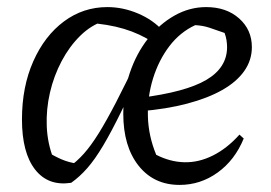

<svg xmlns="http://www.w3.org/2000/svg" viewBox="-20 -513 765 542"><path d="M181 3Q116 13 79 -34.5Q42 -82 42 -176Q42 -268 74 -340Q106 -412 160.5 -452.5Q215 -493 283 -493Q327 -493 369.5 -475Q412 -457 440 -426L413 -393Q375 -418 330 -431.5Q285 -445 225 -449L274 -454Q237 -442 206.5 -412Q176 -382 154 -340.5Q132 -299 121 -251.5Q110 -204 112 -156Q114 -108 131 -65L106 -89Q131 -73 153 -63.5Q175 -54 199 -51L174 -41Q197 -57 217 -79.5Q237 -102 258.5 -136.5Q280 -171 307.5 -224Q335 -277 372 -355L391 -346Q353 -261 324 -201.5Q295 -142 271.5 -102.5Q248 -63 226.5 -38.5Q205 -14 181 3ZM487 9Q414 9 371 -45.5Q328 -100 328 -192Q328 -253 346.5 -307.5Q365 -362 397.5 -403.5Q430 -445 472.5 -469Q515 -493 562 -493Q619 -493 655 -461Q691 -429 691 -380Q691 -343 669.5 -312.5Q648 -282 607.5 -259Q567 -236 508.5 -220.5Q450 -205 376 -199V-237Q504 -253 562.5 -287.5Q621 -322 621 -380Q621 -389 619.5 -399Q618 -409 614 -420Q589 -429 570.5 -435Q552 -441 531 -442Q488 -422 458 -382.5Q428 -343 412 -291.5Q396 -240 397.5 -184.5Q399 -129 421 -76Q460 -56 500.5 -55Q541 -54 581 -74Q621 -94 656 -133L668 -122Q643 -61 594.5 -26Q546 9 487 9Z"/></svg>

Font: Piazzolla 24pt
Style: Italic
Weight: 400
Italic angle: -11.3°
Designer: Juan Pablo del Peral
Foundry: Huerta Tipografica
Version: Version 2.005